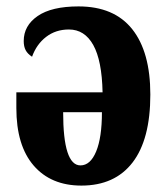

<svg xmlns="http://www.w3.org/2000/svg" viewBox="-20 -569 525 599"><path d="M31 -232V-281H300Q298 -380 271 -428.5Q244 -477 195 -477Q154 -477 124 -454Q94 -431 80 -392Q66 -401 60 -412.5Q54 -424 54 -441Q54 -489 97.5 -519Q141 -549 225 -549Q336 -549 392.5 -478Q449 -407 449 -274Q449 -134 393.5 -62Q338 10 234 10Q139 10 85 -52.5Q31 -115 31 -232ZM298 -219H177Q177 -53 231 -53Q262 -53 280 -96.5Q298 -140 298 -219Z"/></svg>

Font: Noto Serif CondExtraBold
Style: Regular
Weight: 800
Width: 3
Designer: Monotype Design Team
Foundry: Monotype Imaging Inc.
Version: Version 1.001